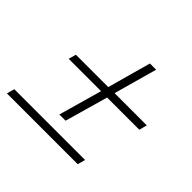

<svg xmlns="http://www.w3.org/2000/svg" viewBox="-127 -629 775 775"><g transform="rotate(45 260.0 -242.0)"><path d="M-0.8 4.8 8.1 -28.2H412.1L403.2 4.8ZM208.9 -84.7 261.3 -270.2H76.6L85.5 -302.4H270.2L321.8 -488.7H357.3L305.6 -303.2H489.5L480.6 -269.4H296.8L244.4 -84.7Z"/></g></svg>

Font: Playfair 5pt SemiExpanded Light Medium
Style: Italic
Weight: 500
Italic angle: -15.6°
Version: Version 2.001;gftools[0.9.30]